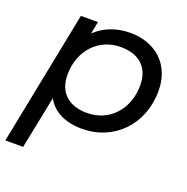

<svg xmlns="http://www.w3.org/2000/svg" viewBox="-129 -657 950 973"><g transform="rotate(20 345.5 -170.5)"><path d="M412 -535C336 -535 272 -509 225 -464L238 -530H146L2 194H98L155 -89C189 -27 255 6 346 6C518 6 646 -125 646 -307C646 -450 547 -535 412 -535ZM342 -78C241 -78 184 -134 184 -227C184 -358 272 -451 391 -451C492 -451 549 -396 549 -302C549 -171 462 -78 342 -78Z"/></g></svg>

Font: AWKNG-Font Medium
Style: Italic
Weight: 500
Italic angle: -11.3°
Designer: Awakening Church
Foundry: Awakening Church
Version: Version 1.700;PS 001.700;hotconv 1.0.88;makeotf.lib2.5.64775